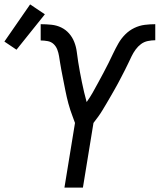

<svg xmlns="http://www.w3.org/2000/svg" viewBox="-91 -853 726 873"><path d="M202 0 250 -294Q245 -308 239.5 -322.5Q234 -337 229 -352Q224 -367 220 -382Q216 -397 212.5 -412Q209 -427 206 -442.5Q203 -458 200 -473Q197 -488 194 -503.5Q191 -519 188 -534.5Q185 -550 182.5 -566Q180 -582 177.5 -597.5Q175 -613 169.5 -627.5Q164 -642 153 -652.5Q142 -663 126 -666Q110 -669 94 -669V-743Q119 -743 143 -740.5Q167 -738 187.5 -728Q208 -718 223 -701Q238 -684 246.5 -662.5Q255 -641 258 -618Q261 -595 264.5 -571.5Q268 -548 272.5 -525Q277 -502 281.5 -479Q286 -456 291.5 -433.5Q297 -411 303 -389Q318 -410 330.5 -432Q343 -454 355 -476.5Q367 -499 379 -521Q391 -543 402 -565.5Q413 -588 424 -611Q435 -634 447.5 -656Q460 -678 478.5 -696.5Q497 -715 520 -726Q543 -737 567 -740Q591 -743 615 -743V-670Q599 -670 581.5 -666.5Q564 -663 550 -652.5Q536 -642 525.5 -627.5Q515 -613 507.5 -597.5Q500 -582 492.5 -566Q485 -550 477 -534.5Q469 -519 461 -503.5Q453 -488 445 -473Q437 -458 428 -442.5Q419 -427 410.5 -412Q402 -397 393 -382Q384 -367 375 -352Q366 -337 355.5 -322.5Q345 -308 334 -294L286 0ZM-16 -627 -71 -664 46 -833 113 -788Z"/></svg>

Font: Iosevka Custom Oblique
Style: Regular
Weight: 400
Italic angle: -9°
Designer: Belleve Invis
Foundry: Belleve Invis
Version: Version 27.0.1